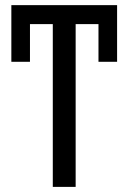

<svg xmlns="http://www.w3.org/2000/svg" viewBox="-20 -731 503 751"><path d="M438 -489.3H365.2V-636.7H275.9V0H186.5V-636.7H97.2V-489.3H24.4V-710.9H438Z"/></svg>

Font: Roboto
Style: Regular
Weight: 400
Designer: Google
Version: Version 2.134; 2016; ttfautohint (v1.6)